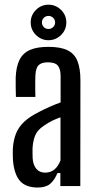

<svg xmlns="http://www.w3.org/2000/svg" viewBox="-20 -812 420 838"><path d="M145 6.5Q92 6.5 66.8 -22.8Q41.5 -52 36.5 -114Q36 -126 35.8 -139Q35.5 -152 36 -163.5Q38.5 -200 49.5 -228.2Q60.5 -256.5 84.8 -279.8Q109 -303 150.5 -323.5Q173 -335.5 196.5 -345.8Q220 -356 244.5 -365V-480Q244.5 -511 232.5 -525.5Q220.5 -540 189 -540Q161.5 -540 148.8 -527.8Q136 -515.5 134.5 -482.5Q134 -472 133.8 -455Q133.5 -438 133.8 -420Q134 -402 134.5 -389H49.5Q49 -405 48.5 -429.8Q48 -454.5 48.5 -474Q50.5 -521 65 -550.5Q79.5 -580 110.2 -593.8Q141 -607.5 191.5 -607.5Q244.5 -607.5 275 -592.5Q305.5 -577.5 318.2 -545.2Q331 -513 331 -461.5L330.5 0H243.5V-56.5H230.5Q218 -25.5 198.8 -9.5Q179.5 6.5 145 6.5ZM177 -58.5Q201 -58.5 217.8 -72.5Q234.5 -86.5 244 -112V-300Q226.5 -294 208.8 -285.5Q191 -277 170.5 -262.5Q142.5 -244 133 -219.5Q123.5 -195 122 -163.5Q122 -154 122 -142.8Q122 -131.5 122.5 -120.5Q125 -90.5 139.2 -74.5Q153.5 -58.5 177 -58.5ZM191.5 -636.5Q160 -636.5 137 -659.2Q114 -682 114 -714Q114 -746 137 -768.8Q160 -791.5 191.5 -791.5Q223.5 -791.5 246.5 -768.8Q269.5 -746 269.5 -714Q269.5 -682 246.5 -659.2Q223.5 -636.5 191.5 -636.5ZM191.5 -685.5Q203.5 -685.5 212 -693.8Q220.5 -702 220.5 -714Q220.5 -726 212 -734.2Q203.5 -742.5 191.5 -742.5Q179.5 -742.5 171.2 -734.2Q163 -726 163 -714Q163 -702 171.2 -693.8Q179.5 -685.5 191.5 -685.5Z"/></svg>

Font: Big Shoulders Display Thin SemiBold
Style: Regular
Weight: 600
Version: Version 2.002